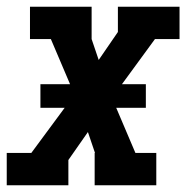

<svg xmlns="http://www.w3.org/2000/svg" viewBox="-39 -550 559 570"><path d="M-19 0V-96H54L153 -230H81V-300H169L112 -434H50V-530H233V-434L254 -372L311 -455V-530H494V-434H421L323 -300H394V-230H306L363 -96H425V0H242V-96H243L222 -158L164 -75V0Z"/></svg>

Font: Iosevka Slab Oblique
Style: Bold
Weight: 700
Italic angle: -9°
Monospace: yes
Designer: Belleve Invis
Foundry: Belleve Invis
Version: Version 11.1.1; ttfautohint (v1.8.3)